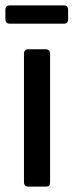

<svg xmlns="http://www.w3.org/2000/svg" viewBox="-21 -693 273 713"><path d="M216 -605H16Q-1 -605 -1 -622V-656Q-1 -673 16 -673H216Q232 -673 232 -656V-622Q232 -605 216 -605ZM68 -17V-493Q68 -510 84 -510H148Q165 -510 165 -493V-17Q165 -7 161.5 -3.5Q158 0 149 0H85Q68 0 68 -17Z"/></svg>

Font: Rajdhani SemiBold
Style: Regular
Weight: 600
Designer: Satya Rajpurohit, Jyotish Sonowal
Foundry: Indian Type Foundry
Version: Version 1.201 February 1, 2022